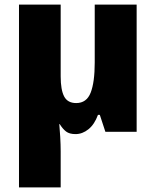

<svg xmlns="http://www.w3.org/2000/svg" viewBox="-20 -569 670 829"><path d="M570 -549V0H435L411 -73H403Q388 -32 362 -11Q336 10 306 10Q280 10 265.5 -1Q251 -12 238 -33H236Q238 -14 240 21.5Q242 57 242 84V240H62V-549H242V-239Q242 -181 257 -152.5Q272 -124 309 -124Q354 -124 371.5 -169Q389 -214 389 -299V-549Z"/></svg>

Font: Noto Sans Disp ExtBd
Style: Regular
Weight: 800
Designer: Monotype Design Team
Foundry: Monotype Imaging Inc.
Version: Version 2.000;GOOG;noto-source:20170915:90ef993387c0; ttfaut